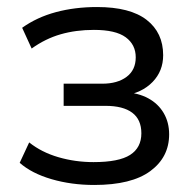

<svg xmlns="http://www.w3.org/2000/svg" viewBox="-20 -517 551 546"><path d="M248 9Q183 9 126.5 -7.5Q70 -24 36 -54L63 -112Q98 -84 146 -70Q194 -56 246 -56Q318 -56 350 -76.5Q382 -97 382 -138Q382 -177 356 -196.5Q330 -216 280 -216H161V-279H271Q314 -279 340 -298.5Q366 -318 366 -354Q366 -390 337.5 -411Q309 -432 247 -432Q196 -432 152.5 -419.5Q109 -407 70 -379L43 -438Q85 -468 139 -482.5Q193 -497 256 -497Q350 -497 397 -460.5Q444 -424 444 -360Q444 -315 414 -284Q384 -253 333 -245V-255Q373 -253 401.5 -237.5Q430 -222 445.5 -195.5Q461 -169 461 -135Q461 -70 407.5 -30.5Q354 9 248 9Z"/></svg>

Font: Nunito Sans 11pt
Style: Regular
Weight: 400
Version: Version 3.101;gftools[0.9.27]